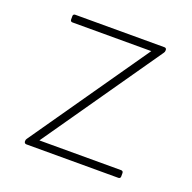

<svg xmlns="http://www.w3.org/2000/svg" viewBox="-95 -587 682 682"><g transform="rotate(20 246.0 -246.0)"><path d="M420 0C425 0 428 -3 428 -8V-21C428 -26 425 -29 420 -29H111L420 -473C422 -476 423 -478 423 -482V-485C423 -489 420 -492 415 -492H78C73 -492 70 -489 70 -484V-471C70 -466 73 -463 78 -463H376L67 -19C65 -16 64 -14 64 -10V-8C64 -4 67 0 72 0Z"/></g></svg>

Font: LINE Seed Sans TH Thin
Style: Regular
Weight: 250
Designer: Dalton Maag Ltd | Thai characters by Cadson Demak Co.,Ltd.
Foundry: Dalton Maag Ltd
Version: Version 1.003